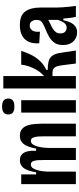

<svg xmlns="http://www.w3.org/2000/svg" viewBox="525 -1278 765 1855"><g transform="rotate(-90 907.5 -350.5)"><path d="M56 0V-528H150V-384H170Q185 -470 212.5 -505.5Q240 -541 286 -541Q324 -541 345 -520Q366 -499 373.5 -463.5Q381 -428 378 -384H399Q416 -470 444.5 -505.5Q473 -541 522 -541Q566 -541 590.5 -518.5Q615 -496 625 -462Q635 -428 637.5 -392.5Q640 -357 640 -331V0H518V-308Q518 -335 516 -364Q514 -393 505 -414Q496 -435 474 -435Q451 -435 436.5 -410.5Q422 -386 414.5 -349Q407 -312 406 -274V0H289V-308Q289 -335 287.5 -364.5Q286 -394 277 -414.5Q268 -435 246 -435Q221 -435 206.5 -409.5Q192 -384 185 -347Q178 -310 177 -273V0Z M747 0V-528H867V0ZM806 -594Q729 -594 729 -652Q729 -713 806 -713Q883 -713 883 -653Q883 -594 806 -594Z M980 0V-701H1100V-307Q1137 -340 1160.5 -380.5Q1184 -421 1196 -460Q1208 -499 1210 -528H1343Q1331 -486 1308 -438Q1285 -390 1248.5 -349.5Q1212 -309 1160 -286V-272Q1208 -272 1242 -263.5Q1276 -255 1296.5 -228Q1317 -201 1325 -145L1347 0H1221L1208 -106Q1203 -151 1195.5 -177.5Q1188 -204 1172.5 -215Q1157 -226 1125 -226H1100V0Z M1523 12Q1492 12 1464 -2.5Q1436 -17 1418 -47.5Q1400 -78 1400 -125Q1400 -174 1421 -205Q1442 -236 1476.5 -256.5Q1511 -277 1552 -293Q1591 -308 1617 -325Q1643 -342 1643 -380Q1643 -405 1629.5 -425.5Q1616 -446 1587 -446Q1560 -446 1542 -423Q1524 -400 1529 -347L1417 -354Q1410 -442 1455 -491.5Q1500 -541 1594 -541Q1686 -541 1724 -489.5Q1762 -438 1762 -342V-190Q1762 -163 1764.5 -128.5Q1767 -94 1770.5 -59.5Q1774 -25 1778 0H1672Q1665 -32 1661.5 -61.5Q1658 -91 1656 -121H1639Q1614 12 1523 12ZM1567 -89Q1596 -89 1613.5 -112.5Q1631 -136 1643 -174V-267Q1623 -255 1600.5 -245Q1578 -235 1558 -223Q1538 -211 1525 -193.5Q1512 -176 1512 -149Q1512 -120 1527.5 -104.5Q1543 -89 1567 -89Z"/></g></svg>

Font: Bricolage Grotesque 10pt Condensed SemiBold
Style: Regular
Weight: 600
Width: 3
Designer: Mathieu Triay
Foundry: Atelier Triay
Version: Version 1.000; ttfautohint (v1.8.4.7-5d5b);gftools[0.9.32]